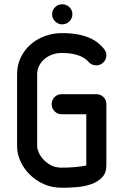

<svg xmlns="http://www.w3.org/2000/svg" viewBox="-20 -879 579 899"><path d="M271 -765Q252 -765 238 -779Q224 -793 224 -812Q224 -832 238 -845.5Q252 -859 271 -859Q291 -859 305 -845.5Q319 -832 319 -812Q319 -793 305 -779Q291 -765 271 -765ZM467 -650Q478 -637 478 -620Q478 -599 462 -585Q449 -573 431 -573Q409 -573 395 -589Q389 -596 379 -603.5Q369 -611 354.5 -617Q340 -623 319.5 -627Q299 -631 272 -631H269Q246 -631 226 -624Q206 -617 190 -604Q174 -591 164 -572.5Q154 -554 154 -531V-194Q154 -183 161 -166Q168 -149 182.5 -133Q197 -117 218 -105.5Q239 -94 269 -94Q299 -94 329 -96.5Q359 -99 384 -104V-344H269Q249 -344 235.5 -358Q222 -372 222 -391Q222 -411 235.5 -424.5Q249 -438 269 -438H431Q451 -438 464.5 -424.5Q478 -411 478 -391V-104Q478 -69 457.5 -48Q437 -27 406.5 -16.5Q376 -6 342 -3Q308 0 281 0H269Q223 0 185 -17Q147 -34 119 -62Q91 -90 75.5 -124.5Q60 -159 60 -194V-531Q60 -575 77.5 -610.5Q95 -646 123.5 -671Q152 -696 190 -710Q228 -724 269 -724Q311 -724 343.5 -718Q376 -712 399.5 -701.5Q423 -691 439.5 -677.5Q456 -664 467 -650Z"/></svg>

Font: VDS
Style: Regular
Weight: 400
Designer: artmaker
Foundry: artmaker
Version: Version 1.000 2009 initial release